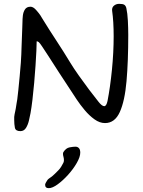

<svg xmlns="http://www.w3.org/2000/svg" viewBox="-20 -688 743 1000"><path d="M373 76Q384 76 391 83.5Q398 91 398 107Q398 129 380 160.5Q362 192 335 222Q308 252 280.5 272Q253 292 234 292Q215 292 215 274Q215 270 219 263Q222 258 225.5 252Q229 246 235 242Q251 232 265.5 217.5Q280 203 284 199Q292 191 298.5 180.5Q305 170 310 160Q313 154 313 146Q313 137 310.5 128.5Q308 120 308 113Q308 107 311 103Q324 83 342.5 79.5Q361 76 373 76ZM86 -5Q61 -5 57.5 -23Q54 -41 54 -63V-79L56 -93Q57 -99 59 -107Q61 -115 62 -122Q64 -137 66.5 -150.5Q69 -164 70 -171Q72 -186 75.5 -219Q79 -252 82.5 -290.5Q86 -329 88.5 -361Q91 -393 91 -405Q91 -411 92 -435.5Q93 -460 94 -489.5Q95 -519 96 -543Q97 -567 97 -573Q97 -588 99 -606.5Q101 -625 110 -639Q119 -653 139 -653Q153 -653 168.5 -635.5Q184 -618 191 -607Q195 -600 198.5 -594.5Q202 -589 205 -584Q237 -532 274.5 -475Q312 -418 347 -360Q364 -332 390.5 -294.5Q417 -257 444.5 -220.5Q472 -184 493 -158Q511 -135 523 -135Q534 -135 540 -162Q554 -234 563 -324.5Q572 -415 572 -500Q572 -537 570 -570.5Q568 -604 564 -632Q562 -649 573.5 -658.5Q585 -668 601 -668Q620 -668 627.5 -663Q635 -658 638 -646Q644 -619 646 -580Q648 -541 648 -506Q648 -369 639 -265.5Q630 -162 604 -104.5Q578 -47 527 -47Q499 -47 472 -66.5Q445 -86 421.5 -114Q398 -142 380 -169Q324 -253 288.5 -308.5Q253 -364 231.5 -397Q210 -430 199 -446.5Q188 -463 182.5 -468Q177 -473 171 -473Q171 -457 169.5 -423.5Q168 -390 165 -346Q162 -302 158 -256Q154 -210 149 -168.5Q144 -127 139 -99Q136 -84 131 -61.5Q126 -39 115.5 -22Q105 -5 86 -5Z"/></svg>

Font: Fuzzy Bubbles
Style: Regular
Weight: 400
Designer: Robert E. Leuschke
Foundry: Robert E. Leuschke
Version: Version 1.010; ttfautohint (v1.8.3)